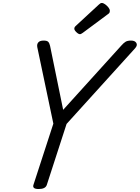

<svg xmlns="http://www.w3.org/2000/svg" viewBox="-20 -1258 941 1292"><path d="M240 14Q196 14 205 -14L339 -426L231 -940Q227 -960 237.5 -972.5Q248 -985 274 -985Q297 -985 305 -976Q313 -967 317 -949L405 -519L797 -952Q812 -969 825 -977Q838 -985 862 -985Q888 -985 897.5 -969Q907 -953 889 -933L428 -424L295 -14Q286 14 240 14ZM518 -1028Q508 -1028 494 -1041.5Q480 -1055 480 -1065Q480 -1069 481.5 -1073Q483 -1077 489 -1083L645 -1227Q651 -1232 655 -1235Q659 -1238 665 -1238Q675 -1238 687.5 -1229Q700 -1220 709.5 -1208Q719 -1196 719 -1186Q719 -1179 717 -1173.5Q715 -1168 704 -1161L537 -1037Q531 -1033 526.5 -1030.5Q522 -1028 518 -1028Z"/></svg>

Font: Playwrite NO
Style: Regular
Weight: 400
Designer: Veronika Burian, José Scaglione
Foundry: TypeTogether
Version: Version 1.002